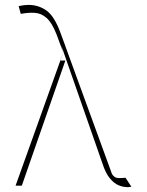

<svg xmlns="http://www.w3.org/2000/svg" viewBox="-20 -763 603 789"><path d="M500 5.7Q485.4 5.7 467.2 -1.8Q448.9 -9.2 431.3 -30.4Q413.7 -51.5 400.6 -92.3L240.8 -550.1L239.7 -547.6L240.1 -546.9L239.7 -547.6L228 -514.2H248.6L69.6 0H44L228 -514.2H227.3L239.7 -547.9L211.6 -623.6Q193.2 -670.1 171.3 -689.3Q149.5 -708.5 123.4 -710.2Q97.3 -712 65.3 -706L56.8 -737.2Q52.2 -736.9 65.9 -739.7Q79.5 -742.5 98 -742.9Q139.2 -742.5 171.5 -719.3Q203.8 -696 228.7 -627.8L248.9 -572.8L252.8 -583.8L248.9 -572.4L437.5 -55.4Q436.8 -56.5 439.3 -50.1Q441.8 -43.7 449.4 -37.3Q457 -30.9 471.6 -31.2Q475.9 -30.9 485.8 -31.8Q495.7 -32.7 495.7 -32.7L519.9 4.3Q508.2 6.4 505 6.4Q501.8 6.4 500 5.7ZM240.8 -550.4 231.5 -576.7 239.7 -547.9ZM240.8 -550.4V-550.1L248.9 -572.4V-572.8ZM239.7 -547.9V-547.6Z"/></svg>

Font: Inter Thin BETA
Style: Regular
Weight: 100
Designer: Rasmus Andersson
Foundry: rsms
Version: Version 3.011;git-f93a4a705